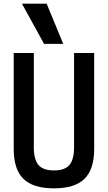

<svg xmlns="http://www.w3.org/2000/svg" viewBox="-20 -1020 590 1050"><path d="M275 10Q161 10 108 -42Q55 -94 55 -205V-730H165V-215Q165 -147 190.5 -117.5Q216 -88 275 -88Q334 -88 359.5 -117.5Q385 -147 385 -215V-730H495V-205Q495 -94 442 -42Q389 10 275 10ZM221 -780 100 -1000H235L326 -780Z"/></svg>

Font: M PLUS Code Latin SemiExpanded Medium
Style: Regular
Weight: 500
Width: 6
Designer: Coji Morishita
Foundry: UNDERFOREST DESIGN
Version: Version 1.002; ttfautohint (v1.8.3)